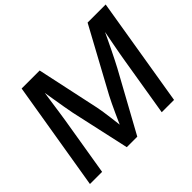

<svg xmlns="http://www.w3.org/2000/svg" viewBox="-154 -967 1206 1206"><g transform="rotate(-45 449.0 -364.0)"><path d="M31.2 0 151.9 -727.5H312L402.3 -306.6Q406.2 -288.1 410.4 -260Q414.6 -231.9 418.7 -200.2Q422.9 -168.5 426.3 -138.4Q429.7 -108.4 431.6 -85.9L407.7 -87.4Q418 -110.8 431.4 -141.1Q444.8 -171.4 459.2 -202.9Q473.6 -234.4 486.8 -262Q500 -289.6 509.8 -308.1L737.8 -727.5H898.4L778.3 0H668.9L733.9 -394Q737.8 -418 743.4 -449.2Q749 -480.5 755.6 -514.6Q762.2 -548.8 768.6 -582.8Q774.9 -616.7 780.3 -646.5L790.5 -645Q773.9 -608.9 756.3 -572Q738.8 -535.2 722.2 -501.2Q705.6 -467.3 691.4 -439.2Q677.2 -411.1 667 -392.1L451.7 0H358.4L271.5 -393.6Q266.6 -418.5 259.5 -459Q252.4 -499.5 244.6 -548.3Q236.8 -597.2 228.5 -646.5L241.2 -645Q236.8 -613.8 231.7 -579.6Q226.6 -545.4 221.7 -511.5Q216.8 -477.5 212.4 -446.8Q208 -416 204.1 -392.1L139.2 0Z"/></g></svg>

Font: Inter 20pt Medium
Style: Italic
Weight: 500
Italic angle: -9.3988°
Version: Version 4.001;git-66647c0bb